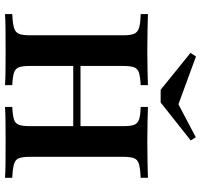

<svg xmlns="http://www.w3.org/2000/svg" viewBox="-38 -765 803 767"><g transform="rotate(90 363.5 -381.5)"><path d="M407.3 0V-29Q441.1 -30.6 457.3 -35.9Q473.4 -41.1 478.6 -55.6Q483.9 -70.2 483.9 -98.4V-472.6Q483.9 -501.6 478.6 -515.7Q473.4 -529.8 457.3 -535.5Q441.1 -541.1 407.3 -541.9V-571Q429 -570.2 465.3 -569.4Q501.6 -568.5 546.8 -568.5Q595.2 -568.5 632.3 -569.4Q669.4 -570.2 690.3 -571V-541.9Q653.2 -540.3 635.5 -535.1Q617.7 -529.8 612.1 -515.7Q606.5 -501.6 606.5 -472.6V-98.4Q606.5 -70.2 612.1 -55.6Q617.7 -41.1 635.5 -35.9Q653.2 -30.6 690.3 -29V0Q669.4 -1.6 632.3 -2Q595.2 -2.4 546.8 -2.4Q501.6 -2.4 465.3 -2Q429 -1.6 407.3 0ZM36.3 0V-29Q73.4 -30.6 91.1 -35.9Q108.9 -41.1 114.9 -55.2Q121 -69.4 121 -98.4V-472.6Q121 -501.6 114.9 -515.7Q108.9 -529.8 91.1 -535.5Q73.4 -541.1 36.3 -541.9V-571Q58.1 -570.2 96.4 -569.4Q134.7 -568.5 184.7 -568.5Q227.4 -568.5 263.3 -569.4Q299.2 -570.2 320.2 -571V-541.9Q286.3 -540.3 270.2 -535.1Q254 -529.8 248.8 -515.7Q243.5 -501.6 243.5 -472.6V-98.4Q243.5 -70.2 248.8 -55.6Q254 -41.1 270.2 -35.9Q286.3 -30.6 320.2 -29V0Q298.4 -1.6 262.5 -2Q226.6 -2.4 183.1 -2.4Q133.1 -2.4 95.6 -2Q58.1 -1.6 36.3 0ZM193.5 -272.6V-301.6H533.1V-272.6ZM528.2 -762.1 541.1 -741.9 389.5 -621.8H338.7L191.1 -741.1L205.6 -762.9L421 -683.9L376.6 -682.3Z"/></g></svg>

Font: Playfair
Style: Bold
Weight: 700
Designer: Claus Eggers Sørensen
Foundry: Claus Eggers Sørensen
Version: Version 2.001;gftools[0.9.30]